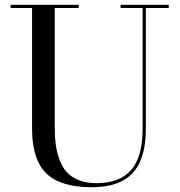

<svg xmlns="http://www.w3.org/2000/svg" viewBox="-20 -770 756 805"><path d="M24.5 -750H310V-736.5H209.5V-240Q209.5 -197.5 213.8 -164.2Q218 -131 229.8 -99.5Q241.5 -68 260.8 -47.5Q280 -27 311.2 -14.5Q342.5 -2 384.5 -2Q481.5 -2 529.8 -57.2Q578 -112.5 578 -230V-736.5H485.5V-750H687.5V-736.5H591.5V-230Q591.5 -105 536.8 -45Q482 15 364.5 15Q234 15 174.2 -43Q114.5 -101 114.5 -230V-736.5H24.5Z"/></svg>

Font: Bodoni* 16pt
Style: Regular
Weight: 400
Version: Version 2.3